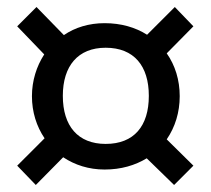

<svg xmlns="http://www.w3.org/2000/svg" viewBox="-20 -615 600 547"><path d="M281 -205C202 -205 159 -256 159 -342C159 -427 202 -479 281 -479C362 -479 404 -427 404 -342C404 -256 362 -205 281 -205ZM492 -341C492 -387 479 -429 455 -463L531 -540L478 -595L399 -516C366 -537 325 -549 278 -549C234 -549 194 -537 162 -515L84 -595L29 -540L106 -460C84 -426 71 -385 71 -341C71 -296 84 -255 107 -221L29 -143L82 -88L160 -167C193 -145 233 -132 278 -132C325 -132 365 -144 398 -164L476 -88L531 -143L455 -218C479 -253 492 -295 492 -341Z"/></svg>

Font: Fira Math
Style: Regular
Weight: 400
Designer: Xiangdong Zeng
Foundry: Xiangdong Zeng
Version: Version 0.3.4